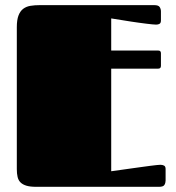

<svg xmlns="http://www.w3.org/2000/svg" viewBox="-20 -721 679 741"><path d="M409.2 -456.1V-60.1Q456.5 -66.9 496.1 -72.3Q512.7 -74.7 529.5 -76.9Q546.4 -79.1 560.5 -81.1Q574.7 -83 585 -84Q595.2 -85 599.1 -85Q607.4 -85 613.3 -81.8Q619.1 -78.6 619.1 -68.8V-23.9Q619.1 -15.1 614.7 -7.6Q610.4 0 593.8 0H119.1Q96.2 0 81.8 -4.4Q67.4 -8.8 59.1 -17.1Q50.8 -25.4 47.9 -38.1Q44.9 -50.8 44.9 -67.9V-616.2Q44.9 -644 51.3 -660.9Q57.6 -677.7 69.3 -686.8Q81.1 -695.8 97.4 -698.5Q113.8 -701.2 133.8 -701.2H575.2Q591.8 -701.2 596.4 -693.6Q601.1 -686 601.1 -676.8V-642.1Q601.1 -632.3 595.9 -629.2Q590.8 -626 582.5 -626Q577.6 -626 567.6 -627Q557.6 -627.9 544.4 -629.6Q531.2 -631.3 516.1 -633.3Q501 -635.3 485.8 -637.7Q450.7 -643.1 409.2 -649.9V-525.9H590.8Q601.1 -525.9 601.1 -515.6V-466.8Q601.1 -456.1 590.8 -456.1Z"/></svg>

Font: Fascinate
Style: Regular
Weight: 900
Designer: Astigmatic (AOETI)
Foundry: Astigmatic (AOETI)
Version: Version 1.000